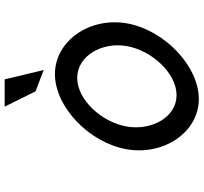

<svg xmlns="http://www.w3.org/2000/svg" viewBox="-44 -796 851 802"><g transform="rotate(-90 381.0 -394.5)"><path d="M451 -800H337L401 -671L490 -637ZM457 -497C549 -497 608 -394 590 -290C572 -186 477 -82 385 -82C293 -82 236 -186 254 -290C272 -394 365 -497 457 -497ZM369 11C507 11 658 -134 685 -290C712 -446 611 -590 473 -590C335 -590 186 -446 159 -290C132 -134 231 11 369 11Z"/></g></svg>

Font: Charger Monospace
Style: Regular
Weight: 400
Designer: Jasper
Foundry: Cannot Into Space Fonts
Version: Version 0.980